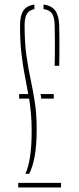

<svg xmlns="http://www.w3.org/2000/svg" viewBox="-20 -823 348 843"><path d="M91.5 -60Q104.5 -88 111.8 -134Q119 -180 119 -250Q119 -291.5 115.8 -325.5Q112.5 -359.5 108 -390H64V-410H104Q96.5 -452.5 88.2 -494.8Q80 -537 74 -588.8Q68 -640.5 68 -711Q68 -755.5 83 -777Q98 -798.5 131 -803V-783Q108 -778.5 98 -762Q88 -745.5 88 -711Q88 -636 96 -579.5Q104 -523 114.5 -474Q125 -425 133 -373.5Q141 -322 141 -257Q141 -182.5 132 -135.2Q123 -88 108 -60ZM60 0V-20H248V0ZM161 -390Q160.5 -395.5 159.8 -400.2Q159 -405 158 -410H216V-390ZM220 -534Q220.5 -556 220.8 -578.2Q221 -600.5 221 -622.5Q221 -644.5 220.8 -666.8Q220.5 -689 220 -711Q219.5 -746.5 208.8 -763Q198 -779.5 171 -783V-803Q206.5 -798.5 222.5 -776.5Q238.5 -754.5 240 -711Q240.5 -690.5 240.8 -656.5Q241 -622.5 240.8 -588.5Q240.5 -554.5 240 -534Z"/></svg>

Font: Big Shoulders Stencil Display SC Thin
Style: Regular
Weight: 100
Designer: Patric King
Foundry: XO Type Co
Version: Version 2.001